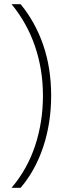

<svg xmlns="http://www.w3.org/2000/svg" viewBox="-20 -734 304 912"><path d="M223 -280Q223 -150 185.5 -37Q148 76 78 158H35Q111 68 147.5 -44Q184 -156 184 -280Q184 -403 146.5 -513.5Q109 -624 35 -714H78Q148 -629 185.5 -519.5Q223 -410 223 -280Z"/></svg>

Font: Noto Sans Lao UI ExtLt
Style: Regular
Weight: 200
Designer: Monotype Design Team
Foundry: Monotype Imaging Inc.
Version: Version 2.000; ttfautohint (v1.8.4.7-5d5b)